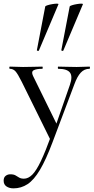

<svg xmlns="http://www.w3.org/2000/svg" viewBox="-56 -751 513 1052"><path d="M434 -386Q437 -386 437 -380Q437 -374 434 -374Q406 -374 386.5 -353Q367 -332 351 -288L232 28Q196 124 163 179.5Q130 235 95 258Q60 281 18 281Q-5 281 -20.5 270.5Q-36 260 -36 239Q-36 221 -25 212.5Q-14 204 0 204Q19 204 29 210Q39 216 49 222Q59 228 75 228Q99 228 121 206Q143 184 168 131.5Q193 79 226 -12L225 25L63 -303Q41 -347 28.5 -360.5Q16 -374 -2 -374Q-5 -374 -5 -380Q-5 -386 -2 -386Q15 -386 34 -385Q53 -384 70 -384Q104 -384 129.5 -385Q155 -386 176 -386Q178 -386 178 -380Q178 -374 176 -374Q143 -374 128.5 -366Q114 -358 125 -335L260 -60L232 -13L327 -286Q343 -332 327.5 -353Q312 -374 263 -374Q261 -374 261 -380Q261 -386 263 -386Q287 -386 308.5 -385Q330 -384 364 -384Q386 -384 400.5 -385Q415 -386 434 -386ZM157 -474Q156 -471 150.5 -472.5Q145 -474 146 -476L192 -716Q194 -719 205 -722.5Q216 -726 231 -728.5Q246 -731 256 -731Q266 -731 264 -727ZM291 -474Q290 -471 284.5 -472.5Q279 -474 280 -476L326 -716Q328 -719 339 -722.5Q350 -726 365 -728.5Q380 -731 390 -731Q400 -731 398 -727Z"/></svg>

Font: Cormorant Medium
Style: Regular
Weight: 500
Designer: Christian Thalmann (Catharsis Fonts)
Foundry: Catharsis Fonts
Version: Version 4.000